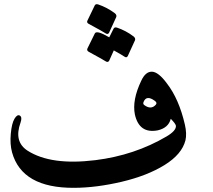

<svg xmlns="http://www.w3.org/2000/svg" viewBox="-20 -882 1024 925"><path d="M730.5 -377.4Q738.8 -386.7 726.1 -396Q685.1 -426.3 671.4 -390.1Q668 -381.3 674.8 -376Q707.5 -351.6 730.5 -377.4ZM784.2 -480Q842.3 -404.8 870.6 -282.2Q880.9 -237.8 873.5 -206.1Q856.4 -138.7 772.7 -86.9Q689 -35.2 566.4 -6.3Q443.8 22.5 337.4 22.9Q85.9 24.4 38.1 -147.9Q27.3 -187.5 32 -237.8Q36.6 -288.1 50 -310.3Q63.5 -332.5 75.7 -325Q87.9 -317.4 79.1 -292Q45.4 -199.2 113.3 -155.8Q226.1 -84 439.5 -110.4Q628.4 -133.8 783.2 -225.1Q829.1 -252.4 827.6 -275.9Q825.7 -286.6 802.7 -309.6Q791.5 -265.6 739.3 -253.9Q650.9 -237.3 629.9 -330.1Q615.7 -399.4 660.6 -493.2Q681.2 -537.6 712.2 -536.6Q743.2 -535.6 784.2 -480ZM436.5 -856Q440.9 -864.3 452.6 -860.8Q496.1 -846.2 533.7 -817.9Q543.5 -809.6 540 -799.8L505.4 -724.1Q499.5 -713.9 487.8 -721.9Q476.1 -730 407.2 -767.1Q396 -773.4 401.4 -783.2ZM527.3 -744.1Q531.7 -752.4 543.5 -749Q586.9 -734.4 624 -706.1Q633.8 -697.8 630.4 -688L595.7 -612.3Q590.3 -601.6 579.6 -609.1Q568.8 -616.7 528.3 -639.2L505.9 -589.4Q500 -579.1 488 -587.2Q476.1 -595.2 407.7 -632.3Q396.5 -638.7 401.4 -648.9L437 -721.2Q445.8 -737.8 506.3 -702.1Z"/></svg>

Font: Amiri
Style: Bold Slanted
Weight: 700
Italic angle: 9°
Designer: Khaled Hosny
Version: Version 000.107